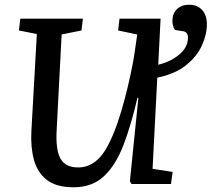

<svg xmlns="http://www.w3.org/2000/svg" viewBox="-20 -779 896 813"><path d="M292 14Q218 14 178 -17.5Q138 -49 123.5 -103Q109 -157 113 -226L136 -635L60 -650L66 -700H331L325 -650L241 -633L220 -230Q215 -145 236 -107.5Q257 -70 311 -70Q351 -70 383.5 -95Q416 -120 439 -167Q459 -205 476.5 -255.5Q494 -306 508.5 -361.5Q523 -417 534.5 -471Q546 -525 552 -570L561 -633L480 -650L486 -700H660L650 -505Q702 -517 739 -548Q776 -579 776 -620Q776 -644 754 -647L721 -652Q715 -660 712.5 -670.5Q710 -681 710 -691Q710 -721 729 -740Q748 -759 781 -759Q816 -759 836 -736.5Q856 -714 856 -677Q856 -633 835 -586.5Q814 -540 768 -503Q722 -466 646 -450L626 -64L711 -51L704 0H537L530 -12L566 -365H562Q536 -252 503.5 -166.5Q471 -81 421 -33.5Q371 14 292 14Z"/></svg>

Font: Literata 12pt Medium
Style: Italic
Weight: 500
Italic angle: -2°
Designer: Latin by Veronika Burian and Jose Scaglione. Greek by Irene Vlachou. Cyrillic by Vera Evstafieva
Foundry: TypeTogether
Version: Version 3.002